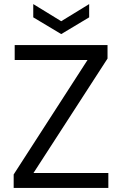

<svg xmlns="http://www.w3.org/2000/svg" viewBox="-20 -921 598 941"><path d="M47 0V-66L409 -627H52V-700H507V-634L144 -73H511V0ZM280 -754 143 -836V-901L280 -817L417 -901V-836Z"/></svg>

Font: DM Sans 9pt
Style: Regular
Weight: 400
Designer: Colophon Foundry, Jonny Pinhorn
Foundry: Colophon Foundry
Version: Version 4.004;gftools[0.9.30]